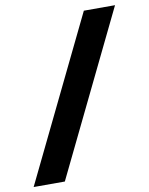

<svg xmlns="http://www.w3.org/2000/svg" viewBox="-150 -782 677 873"><g transform="rotate(-10 188.0 -345.0)"><path d="M-66 30 298 -720H442L78 30Z"/></g></svg>

Font: Radio Canada Condensed
Style: Bold Italic
Weight: 700
Width: 3
Italic angle: -12°
Designer: Charles Daoud, Etienne Aubert Bonn, Alexandre Saumier Demers, Jacques Le Bailly
Foundry: Radio-Canada
Version: Version 2.104; ttfautohint (v1.8.4.7-5d5b);gftools[0.9.28.de